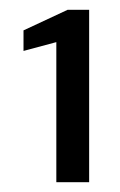

<svg xmlns="http://www.w3.org/2000/svg" viewBox="-20 -724 244 392"><path d="M95 -352V-638L28 -620V-662L118 -704H162V-352Z"/></svg>

Font: DM Sans 18pt
Style: Regular
Weight: 400
Designer: Colophon Foundry, Jonny Pinhorn
Foundry: Colophon Foundry
Version: Version 4.004;gftools[0.9.30]